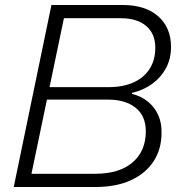

<svg xmlns="http://www.w3.org/2000/svg" viewBox="-20 -749 728 769"><path d="M35 0 186 -729H471Q563 -729 614 -683.5Q665 -638 665 -561Q665 -514 645 -476.5Q625 -439 590 -413.5Q555 -388 509 -377L508 -373Q546 -364 573 -341.5Q600 -319 614 -287.5Q628 -256 627 -217Q627 -151 594.5 -102Q562 -53 503 -26.5Q444 0 362 0ZM106 -53H361Q458 -53 511 -98.5Q564 -144 564 -223Q564 -285 523 -317.5Q482 -350 414 -350H157L168 -400H415Q473 -400 515 -419Q557 -438 579.5 -473.5Q602 -509 602 -558Q602 -614 565.5 -645Q529 -676 464 -676H236Z"/></svg>

Font: Mona Sans ExtraLight Light
Style: Italic
Weight: 300
Italic angle: -11.6951°
Version: Version 2.000